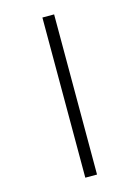

<svg xmlns="http://www.w3.org/2000/svg" viewBox="-145 -839 840 1158"><g transform="rotate(-15 275.5 -260.0)"><path d="M238.8 -759.8H312V240.2H238.8Z"/></g></svg>

Font: Droid Sans
Style: Regular
Weight: 400
Version: Version 1.00 build 113